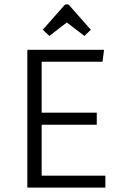

<svg xmlns="http://www.w3.org/2000/svg" viewBox="-20 -851 553 871"><path d="M169 -54H458V0H104V-625H452L445 -571H169V-340H419V-285H169ZM174 -716 271 -826Q276 -831 279 -831H287Q290 -831 295 -826L392 -716L363 -688L283 -749L204 -688Z"/></svg>

Font: Changa ExtraLight
Style: Regular
Weight: 275
Designer: Eduardo Rodriguez Tunni
Foundry: Eduardo Rodriguez Tunni
Version: Version 2.002; ttfautohint (v1.5) -l 8 -r 50 -G 200 -x 14 -H